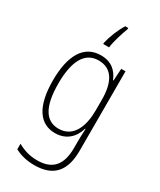

<svg xmlns="http://www.w3.org/2000/svg" viewBox="-247 -844 972 1165"><g transform="rotate(30 239.0 -262.0)"><path d="M286 -756V-765H265C237 -721 214 -661 203 -614V-605H244C248 -646 272 -721 286 -756ZM227 -539C107 -539 49 -435 49 -261C49 -79 112 10 219 10C295 10 345 -36 365 -105H368C366 -67 365 -41 365 -10V30C365 149 315 207 208 207C155 207 112 193 71 170V209C109 229 153 241 208 241C345 241 403 165 403 27V-529H373L368 -445H364C343 -497 303 -539 227 -539ZM230 -505C329 -505 365 -422 365 -308V-232C365 -127 330 -24 224 -24C134 -24 87 -101 87 -261C87 -410 129 -505 230 -505Z"/></g></svg>

Font: Noto Sans Arabic UI Cn XLt
Style: Regular
Weight: 200
Width: 3
Designer: Monotype Design Team, Nadine Chahine and Nizar Qandah
Foundry: Monotype Imaging Inc.
Version: Version 2.010